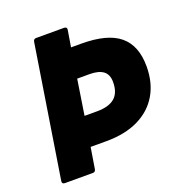

<svg xmlns="http://www.w3.org/2000/svg" viewBox="-121 -758 807 860"><g transform="rotate(-20 283.0 -327.5)"><path d="M44 0Q29 0 31 -14L130 -641Q132 -655 144 -655H277Q292 -655 290 -641L277 -562H326Q450 -562 508 -514Q566 -466 566 -367Q566 -289 532.5 -232Q499 -175 435.5 -144Q372 -113 282 -113H207L191 -14Q189 0 177 0ZM229 -253H289Q345 -253 373 -277Q401 -301 401 -352Q401 -388 379 -404.5Q357 -421 314 -421H255Z"/></g></svg>

Font: Sofia Sans Black
Style: Italic
Weight: 900
Italic angle: -9°
Version: Version 4.100-B